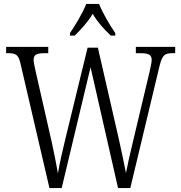

<svg xmlns="http://www.w3.org/2000/svg" viewBox="-20 -951 916 971"><path d="M334 -784V-771H358C393 -806 423 -838 449 -881C474 -838 504 -806 540 -771H563V-784C536 -822 499 -886 481 -931H416C399 -886 360 -822 334 -784ZM83 -632 230 0H292L438 -611L577 0H639L787 -618C801 -674 814 -682 852 -682H866V-714H667V-682H691C734 -682 747 -672 747 -648C747 -634 741 -609 735 -582L652 -233C637 -173 626 -120 617 -76C608 -125 596 -178 582 -243L475 -710H423L309 -242C294 -180 282 -128 273 -74C264 -127 255 -169 242 -231L160 -591C155 -616 150 -636 150 -648C150 -671 161 -682 203 -682H224V-714H11V-682H21C59 -682 73 -675 83 -632Z"/></svg>

Font: Noto Serif Georgian Condensed Light
Style: Regular
Weight: 300
Width: 3
Designer: Monotype Design Team, Akaki Razmadze
Foundry: Google LLC
Version: Version 2.003